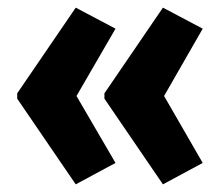

<svg xmlns="http://www.w3.org/2000/svg" viewBox="-20 -528 579 502"><path d="M25 -284V-270L178 -46L282 -102L180 -277L282 -453L178 -508ZM253 -284V-270L406 -46L510 -102L409 -277L510 -453L406 -508Z"/></svg>

Font: Noto Sans Myanmar ExtraCondensed ExtraBold
Style: Regular
Weight: 800
Width: 2
Designer: Monotype Design Team
Foundry: Monotype Imaging Inc.
Version: Version 2.107